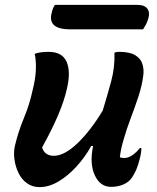

<svg xmlns="http://www.w3.org/2000/svg" viewBox="-20 -755 640 785"><path d="M122 -535Q143 -543 179 -543Q234 -543 252 -503Q270 -463 254 -394Q243 -344 217.5 -284Q192 -224 152 -152Q163 -118 200 -118Q243 -118 296.5 -169Q350 -220 400 -303Q419 -365 434.5 -422.5Q450 -480 448 -540Q457 -543 467 -543Q510 -543 532.5 -529.5Q555 -516 562 -494Q569 -472 566 -448Q561 -406 546 -360.5Q531 -315 514 -270.5Q497 -226 485 -183Q479 -163 475.5 -146Q472 -129 470 -112Q478 -109 488 -109Q505 -109 522 -121Q539 -133 552 -150H558Q558 -131 551 -104Q544 -77 537 -61Q530 -45 521 -31Q508 -11 485 -1Q462 9 434 9Q390 9 368 -37.5Q346 -84 360 -155L361 -158H353Q328 -113 293 -74.5Q258 -36 219 -13Q180 10 142 10Q112 10 90 -6Q68 -22 55.5 -48Q43 -74 39 -103.5Q35 -133 41 -159Q55 -218 78 -273Q101 -328 114 -389Q135 -471 122 -535ZM204 -735H542Q571 -735 582.5 -719.5Q594 -704 586 -678Q582 -665 576.5 -654.5Q571 -644 565 -635H270Q218 -635 200 -653Q182 -671 192 -705Q194 -715 197.5 -722.5Q201 -730 204 -735Z"/></svg>

Font: Recursive Sn Csl St SmB
Style: Italic
Weight: 600
Italic angle: -15°
Version: Version 1.079;hotconv 1.0.112;makeotfexe 2.5.65598; ttfautoh